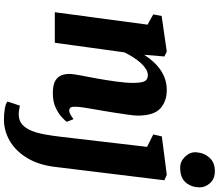

<svg xmlns="http://www.w3.org/2000/svg" viewBox="-88 -764 1110 974"><g transform="rotate(90 467.0 -277.0)"><path d="M258 -453.5Q274.5 -479 293.5 -500Q312.5 -521 334.8 -536.2Q357 -551.5 382.5 -559.8Q408 -568 437 -568Q494 -568 530.2 -535.2Q566.5 -502.5 566.5 -420Q566.5 -405.5 562.2 -374.5Q558 -343.5 552.5 -308.8Q547 -274 542.5 -247Q538.5 -222 533.5 -195Q528.5 -168 525 -143.2Q521.5 -118.5 521.5 -100.5Q521.5 -82.5 527.5 -77.8Q533.5 -73 540 -73Q548.5 -73 558 -77.8Q567.5 -82.5 584.5 -95L598 -60.5Q593 -53 575 -36Q557 -19 526.5 -4.5Q496 10 452.5 10Q410 10 389.2 -2.8Q368.5 -15.5 361.8 -34.5Q355 -53.5 355 -72Q355 -83 357.2 -99Q359.5 -115 363.2 -134.5Q367 -154 371 -175Q375 -196 378.5 -216Q382 -236 386 -259.8Q390 -283.5 393.2 -308.5Q396.5 -333.5 398.8 -357.8Q401 -382 400.5 -403.5Q400 -431 395.8 -445.8Q391.5 -460.5 382.8 -466.2Q374 -472 360.5 -472Q346 -472 330.5 -462.5Q315 -453 300 -436.5Q285 -420 271 -398.5Q257 -377 245.5 -352.5L197 0H42L105 -470.5L53 -499.5L61 -542L241.5 -568L266.5 -556ZM826.5 0Q816.5 82 781.8 139.8Q747 197.5 695.8 227.8Q644.5 258 585.5 258Q556.5 258 530.8 253.5Q505 249 495 240L516 177Q523 179 536.8 181Q550.5 183 560 183Q591 183 611 165.8Q631 148.5 643 118.8Q655 89 662 50.2Q669 11.5 674 -32L725 -468L662 -499.5L672 -543L866.5 -568L894.5 -556ZM830.5 -636Q798.5 -636 774.5 -661.2Q750.5 -686.5 752.5 -717Q755 -756.5 779.5 -784.2Q804 -812 848.5 -812Q887 -812 909 -787.5Q931 -763 930.5 -734Q930 -693.5 906.2 -664.8Q882.5 -636 830.5 -636Z"/></g></svg>

Font: Merriweather Light 18pt Black
Style: Italic
Weight: 900
Italic angle: -7.8°
Version: Version 2.101